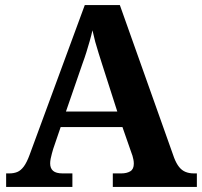

<svg xmlns="http://www.w3.org/2000/svg" viewBox="-20 -734 793 754"><path d="M4.1 0V-53H16.1Q34.4 -53 48.1 -58.7Q61.8 -64.4 73.6 -80.3Q85.3 -96.1 96.2 -125.8L312.9 -714H450.7L663.9 -114.1Q672.5 -92 683.2 -78.5Q694 -64.9 708.4 -59Q722.9 -53 741.3 -53H753.1V0H423V-53H455.9Q477.8 -53 491.6 -61.3Q505.5 -69.6 505.5 -91.2Q505.5 -99.5 503.9 -107.3Q502.3 -115.1 500.2 -122.5Q498.1 -129.9 495.7 -135.1L460.9 -234.9H218.2L188.9 -149.1Q186.5 -141.1 183.7 -130.8Q180.8 -120.4 178.9 -110.5Q177 -100.5 177 -92.2Q177 -73 188.6 -63Q200.2 -53 226.2 -53H264.3V0ZM239 -296H440.6L381.5 -480.2Q374.4 -503.3 367.2 -525.4Q360.1 -547.4 354 -569.8Q348 -592.2 343.1 -615Q338.1 -592.8 331.9 -571.4Q325.7 -550.1 319.2 -528.8Q312.6 -507.5 304.1 -484.6Z"/></svg>

Font: Noto Serif Malayalam
Style: Regular
Weight: 400
Designer: Indian type Foundry, Jelle Bosma, Monotype Design Team
Foundry: Monotype Imaging Inc.
Version: Version 2.103